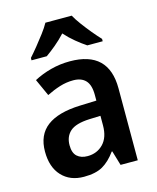

<svg xmlns="http://www.w3.org/2000/svg" viewBox="-116 -847 769 938"><g transform="rotate(-15 268.5 -378.0)"><path d="M270 -553Q466 -553 466 -364V0H379L357 -74H354Q323 -31 287.5 -10.5Q252 10 192 10Q122 10 80.5 -34.5Q39 -79 39 -158Q39 -242 95 -284.5Q151 -327 262 -331L346 -334V-363Q346 -413 324.5 -436Q303 -459 262 -459Q227 -459 193.5 -448.5Q160 -438 126 -421L87 -507Q126 -528 173 -540.5Q220 -553 270 -553ZM289 -255Q220 -252 191.5 -226.5Q163 -201 163 -157Q163 -118 182.5 -100.5Q202 -83 235 -83Q283 -83 314.5 -115.5Q346 -148 346 -209V-257ZM337 -766Q349 -744 369 -717Q389 -690 410.5 -664Q432 -638 451 -618V-606H373Q349 -622 321.5 -644.5Q294 -667 270 -694Q245 -667 218 -644.5Q191 -622 168 -606H91V-618Q109 -638 130.5 -664.5Q152 -691 172 -717.5Q192 -744 204 -766Z"/></g></svg>

Font: Noto Sans Sinhala SemiCondensed SemiBold
Style: Regular
Weight: 600
Width: 4
Designer: Jelle Bosma - Monotype Design Team
Foundry: Monotype Imaging Inc.
Version: Version 2.006; ttfautohint (v1.8.4.7-5d5b)